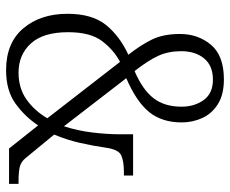

<svg xmlns="http://www.w3.org/2000/svg" viewBox="-84 -680 774 647"><g transform="rotate(90 303.5 -357.0)"><path d="M217 10Q125 10 76 -48Q27 -106 27 -197Q27 -280 64.5 -326.5Q102 -373 165 -402Q132 -444 113.5 -482Q95 -520 95 -576Q95 -637 131.5 -680.5Q168 -724 248 -724Q299 -724 331 -704Q363 -684 378 -651.5Q393 -619 393 -582Q393 -515 358 -472Q323 -429 244 -395L406 -185Q421 -231 427 -281Q433 -331 433 -373V-418H572V-387H560Q524 -387 504 -378Q484 -369 478 -325Q472 -283 462 -239Q452 -195 434 -152L513 -56Q525 -41 541.5 -36.5Q558 -32 591 -32H600V0H481L403 -98Q374 -54 330 -22Q286 10 217 10ZM220 -423Q283 -450 311.5 -487Q340 -524 340 -581Q340 -625 317.5 -656Q295 -687 249 -687Q202 -687 177.5 -657.5Q153 -628 153 -580Q153 -537 168.5 -503Q184 -469 220 -423ZM225 -32Q278 -32 316 -59Q354 -86 379 -129L189 -374Q149 -353 119 -313.5Q89 -274 89 -199Q89 -115 127 -73.5Q165 -32 225 -32Z"/></g></svg>

Font: Noto Serif Condensed Light
Style: Regular
Weight: 300
Width: 3
Designer: Monotype Design Team
Foundry: Monotype Imaging Inc.
Version: Version 2.013